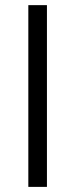

<svg xmlns="http://www.w3.org/2000/svg" viewBox="-20 -731 294 751"><path d="M163.6 0H90.8V-710.9H163.6Z"/></svg>

Font: Roboto
Style: Regular
Weight: 400
Designer: Google
Version: Version 2.134; 2016; ttfautohint (v1.6)